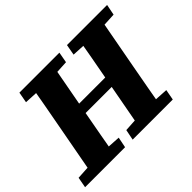

<svg xmlns="http://www.w3.org/2000/svg" viewBox="-148 -883 1110 1110"><g transform="rotate(-45 407.5 -327.5)"><path d="M-10 0 2 -65 140 -73H198L330 -65L317 0ZM67 0 133 -356Q147 -430 160.5 -505Q174 -580 187 -655H361L295 -299Q281 -224 267.5 -149Q254 -74 241 0ZM96 -589 108 -655H435L423 -589L293 -582H234ZM210 -301V-366H604V-301ZM379 0 392 -65 526 -73H584L719 -65L707 0ZM453 0 519 -356Q533 -430 546.5 -505Q560 -580 573 -655H747L681 -299Q667 -224 653.5 -149Q640 -74 627 0ZM485 -589 497 -655H825L812 -589L679 -582H620Z"/></g></svg>

Font: Source Serif 4 ExtraBold
Style: Italic
Weight: 800
Italic angle: -12°
Designer: Frank Grießhammer
Foundry: Adobe Systems Incorporated
Version: Version 4.004;hotconv 1.0.116;makeotfexe 2.5.65601